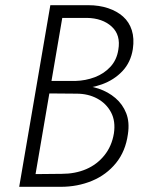

<svg xmlns="http://www.w3.org/2000/svg" viewBox="-20 -720 557 740"><path d="M161 -377H272Q326 -378 373 -395Q420 -412 452 -446Q484 -480 492 -531Q498 -572 488 -603.5Q478 -635 454.5 -656Q431 -677 396.5 -688.5Q362 -700 320 -700H174L54 0H214Q279 0 334.5 -23Q390 -46 427 -91.5Q464 -137 473 -203Q480 -249 466.5 -283.5Q453 -318 425 -342Q397 -366 359.5 -378.5Q322 -391 281 -391H163L158 -360L275 -359Q320 -359 355 -340Q390 -321 408 -287Q426 -253 419 -206Q411 -157 382.5 -121.5Q354 -86 312 -68Q270 -50 218 -50L117 -49L220 -651H315Q375 -650 410.5 -617.5Q446 -585 436 -528Q430 -489 405.5 -462.5Q381 -436 345.5 -422.5Q310 -409 270 -408H165Z"/></svg>

Font: Jost Light
Style: Italic
Weight: 300
Italic angle: -5°
Version: Version 3.710